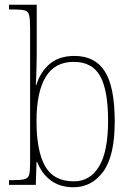

<svg xmlns="http://www.w3.org/2000/svg" viewBox="-20 -780 562 810"><path d="M290 10Q234 10 195.5 -18Q157 -46 137 -96H134L131 0H18V-20H35Q68 -20 83.5 -24Q99 -28 103 -43Q107 -58 107 -91V-662Q107 -699 103 -715.5Q99 -732 84.5 -736Q70 -740 41 -740H18V-760H135V-560Q135 -533 134 -493.5Q133 -454 131 -421H133Q151 -478 190.5 -511Q230 -544 294 -544Q381 -544 422.5 -478.5Q464 -413 464 -267Q464 -122 415.5 -56Q367 10 290 10ZM292 -15Q360 -15 398 -78Q436 -141 436 -270Q436 -399 402.5 -459Q369 -519 291 -519Q211 -519 172.5 -455Q134 -391 134 -269Q134 -144 170 -79.5Q206 -15 292 -15Z"/></svg>

Font: Noto Serif Ethiopic SemiCondensed Thin
Style: Regular
Weight: 100
Width: 4
Designer: Monotype Design Team
Foundry: Monotype Imaging Inc.
Version: Version 2.102; ttfautohint (v1.8.4.7-5d5b)